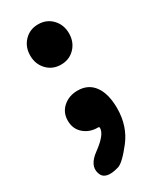

<svg xmlns="http://www.w3.org/2000/svg" viewBox="-200 -635 751 909"><g transform="rotate(-30 175.5 -180.0)"><path d="M165 204Q85 228 70 180Q54 131 115 87Q186 35 185 -1Q185 -7 179 -7H176Q132 -7 101 -34Q70 -61 70 -106Q70 -151 102 -179Q134 -207 181 -207Q239 -207 270.5 -163.5Q302 -120 302 -41Q302 56 247.5 126Q193 196 165 204ZM176 -352Q130 -352 100 -383.5Q70 -415 70 -462Q70 -509 100 -540.5Q130 -572 176 -572Q222 -572 252 -540.5Q282 -509 282 -462Q282 -415 252 -383.5Q222 -352 176 -352Z"/></g></svg>

Font: Resource Han Rounded TW Heavy
Style: Regular
Weight: 900
Designer: Cyano Hao (round all glyphs); Ryoko NISHIZUKA 西塚涼子 (kana, bopomofo & ideographs); Paul D. Hunt (Latin, Greek & Cyrillic)
Foundry: Cyano Hao
Version: 0.990